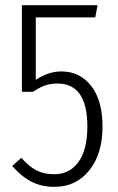

<svg xmlns="http://www.w3.org/2000/svg" viewBox="-20 -705 454 736"><path d="M354 -685.1 345.2 -638.2H117.2V-398.9Q166 -431.2 214.8 -431.2Q286.1 -431.2 329.6 -375.5Q373 -319.8 373 -219.2Q373 -115.2 322.3 -52Q271.5 11.2 189 11.2Q138.2 11.2 99.9 -8.8Q61.5 -28.8 26.9 -68.8L62 -100.1Q89.8 -67.4 119.1 -52.2Q148.4 -37.1 188 -37.1Q247.1 -37.1 281 -84.5Q314.9 -131.8 314.9 -220.2Q314.9 -384.8 200.2 -384.8Q173.3 -384.8 152.6 -377.4Q131.8 -370.1 106 -353H64V-685.1Z"/></svg>

Font: Fira Sans Compressed Light
Style: Regular
Weight: 300
Width: 1
Designer: Carrois Corporate & Edenspiekermann AG
Foundry: Carrois Corporate GbR & Edenspiekermann AG
Version: Version 4.203;PS 004.203;hotconv 1.0.88;makeotf.lib2.5.64775